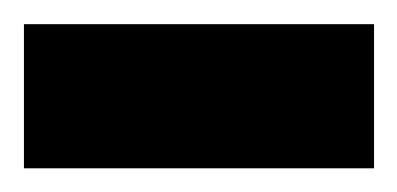

<svg xmlns="http://www.w3.org/2000/svg" viewBox="-30 -142 335 162"><path d="M-9.8 0H285.6V-121.6H-9.8Z"/></svg>

Font: Vazirmatn SemiBold
Style: Regular
Weight: 600
Designer: Saber Rastikerdar
Foundry: Saber Rastikerdar
Version: Version 33.003